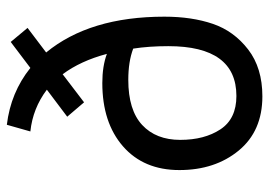

<svg xmlns="http://www.w3.org/2000/svg" viewBox="-130 -652 768 547"><g transform="rotate(-90 253.5 -379.0)"><path d="M479 -294Q479 -216 458.5 -156Q438 -96 385.5 -55.5Q333 -15 252 -15Q153 -15 97.5 -82.5Q42 -150 42 -251.5Q42 -353 109.5 -412Q177 -471 290 -471Q338 -471 373 -458Q353 -533 315 -584L235 -523L194 -571L271 -629Q218 -669 152 -676L171 -743Q263 -732 333 -676L407 -732L447 -684L377 -631Q479 -507 479 -294ZM299 -397Q213 -397 170.5 -357.5Q128 -318 128 -249Q128 -180 158 -134.5Q188 -89 253 -89Q395 -89 395 -283Q395 -338 388 -383Q351 -397 299 -397Z"/></g></svg>

Font: Cherry Swash
Style: Regular
Weight: 400
Designer: Kasatkina Nataliya
Foundry: Nataliya Kasatkina
Version: Version 1.001